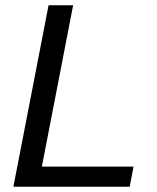

<svg xmlns="http://www.w3.org/2000/svg" viewBox="-20 -708 596 728"><path d="M486.3 -76.2 471.7 0H30.8L164.1 -688H257.3L138.7 -76.2Z"/></svg>

Font: Arimo
Style: Italic
Weight: 400
Italic angle: -12°
Designer: Steve Matteson
Foundry: Monotype Imaging Inc.
Version: Version 1.33